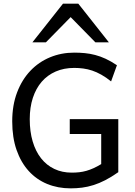

<svg xmlns="http://www.w3.org/2000/svg" viewBox="-20 -1011 733 1043"><path d="M622.6 -75.7Q585 -49.3 551.8 -32.2Q518.6 -15.1 487.3 -5.4Q456.1 4.4 425.8 8.3Q395.5 12.2 363.8 12.2Q294.4 12.2 236.3 -11.7Q178.2 -35.6 136 -82Q93.8 -128.4 70.1 -196Q46.4 -263.7 46.4 -351.6Q46.4 -439.5 72.8 -508.8Q99.1 -578.1 144.8 -626.2Q190.4 -674.3 251.7 -699.7Q313 -725.1 383.3 -725.1Q413.1 -725.1 440.9 -722.4Q468.8 -719.7 496.8 -712.4Q524.9 -705.1 554 -691.7Q583 -678.2 615.2 -656.7L583.5 -568.8Q556.2 -590.8 530.5 -605.2Q504.9 -619.6 480.5 -627.7Q456.1 -635.7 431.9 -638.9Q407.7 -642.1 383.3 -642.1Q327.6 -642.1 282.7 -622.6Q237.8 -603 206.5 -566.9Q175.3 -530.8 158.4 -479.2Q141.6 -427.7 141.6 -363.8Q141.6 -296.4 157.5 -242.7Q173.3 -189 203.1 -151.1Q232.9 -113.3 275.1 -93.3Q317.4 -73.2 369.6 -73.2Q391.6 -73.2 410.9 -75.4Q430.2 -77.6 449.2 -83Q468.3 -88.4 487.8 -97.2Q507.3 -106 529.8 -119.6V-283.2H358.9V-363.8H622.6ZM156.2 -781.2 322.3 -991.2H405.3L571.3 -781.2H498L363.8 -918L229.5 -781.2Z"/></svg>

Font: Andika Eur
Style: Regular
Weight: 400
Designer: Victor Gaultney, Annie Olsen, Julie Remington, Don Collingsworth, Eric Hays, Becca Hirsbrunner
Foundry: SIL International
Version: Version 5.000